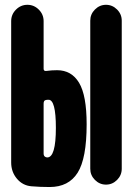

<svg xmlns="http://www.w3.org/2000/svg" viewBox="-20 -750 540 780"><path d="M474.6 -666V-64.5Q474.6 -38.1 455.6 -19Q436.5 0 410.6 0Q384.8 0 365.7 -19Q346.7 -38.1 346.7 -64.5V-666Q346.7 -692.4 365.7 -711.4Q384.8 -730.5 410.6 -730.5Q436.5 -730.5 455.6 -711.4Q474.6 -692.4 474.6 -666ZM171.9 -110.4Q207 -110.4 207 -230.5Q207 -345.7 176.8 -344.7Q169.9 -344.7 167 -343.8Q157.2 -342.8 157.2 -329.1V-126Q157.2 -114.3 167 -111.3Q168.9 -110.4 171.9 -110.4ZM211.9 -464.8Q270.5 -464.8 301.3 -413.6Q332 -362.3 332 -245.1Q332 -106.4 295.4 -48.3Q258.8 9.8 181.6 9.8Q143.6 9.8 107.9 6.8Q72.3 3.9 48.8 -23.9Q25.4 -51.8 25.4 -89.8V-664.1Q25.4 -691.4 44.9 -710.9Q64.5 -730.5 91.3 -730.5Q118.2 -730.5 137.7 -710.9Q157.2 -691.4 157.2 -664.1V-470.7Q157.2 -460 168.9 -461.9Q189.5 -464.8 211.9 -464.8Z"/></svg>

Font: Rounded-X Mgen+ 1m bold
Style: Bold
Weight: 700
Designer: [Source Han Sans]
Ryoko NISHIZUKA  (kana & ideographs); Paul D. Hunt (Latin, Greek & Cyrillic); Wenlong ZHANG  (bopomofo
Version: Version 1.059.20150602